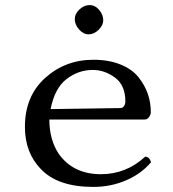

<svg xmlns="http://www.w3.org/2000/svg" viewBox="-20 -725 680 755"><path d="M274 -650Q274 -671 292.5 -688Q311 -705 332 -705Q354 -705 370 -686Q386 -667 386 -645Q386 -626 368 -608Q350 -590 328 -590Q308 -590 291 -609Q274 -628 274 -650ZM179 -296 453 -300Q463 -300 468 -308.5Q473 -317 473 -326Q473 -390 432 -420Q391 -450 345 -450Q288 -450 241.5 -414Q195 -378 179 -296ZM551 -109Q568 -108 574 -87Q536 -42 476 -16Q416 10 347 10Q206 10 140 -61Q78 -125 78 -226Q78 -347 157.5 -418.5Q237 -490 347 -490Q408 -490 453.5 -471.5Q499 -453 524 -422Q549 -391 561 -356.5Q573 -322 573 -284Q573 -274 566 -264.5Q559 -255 549 -255H174Q174 -176 211 -120Q268 -40 377 -40Q476 -40 551 -109Z"/></svg>

Font: Linux Libertine Mono O
Style: Mono
Weight: 400
Designer: Philipp H. Poll
Foundry: Philipp H. Poll
Version: Version 5.1.7